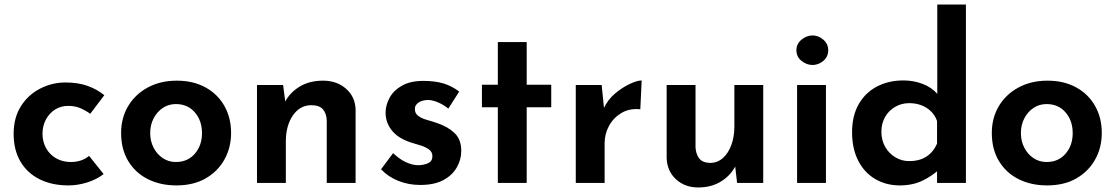

<svg xmlns="http://www.w3.org/2000/svg" viewBox="-20 -805 4909 845"><path d="M436 -39Q407 -16 365 -2.5Q323 11 281 11Q209 11 154.5 -16Q100 -43 70 -94Q40 -145 40 -216Q40 -287 72 -337.5Q104 -388 156.5 -415Q209 -442 268 -442Q325 -442 367 -426.5Q409 -411 439 -386L377 -304Q362 -316 337 -327.5Q312 -339 280 -339Q248 -339 222.5 -323Q197 -307 182 -279Q167 -251 167 -216Q167 -182 182.5 -153.5Q198 -125 226.5 -108.5Q255 -92 292 -92Q316 -92 336.5 -99Q357 -106 372 -119Z M513 -220Q513 -286 544 -338Q575 -390 630.5 -420Q686 -450 758 -450Q831 -450 885 -420Q939 -390 968 -338Q997 -286 997 -220Q997 -155 967.5 -102.5Q938 -50 884.5 -19.5Q831 11 756 11Q686 11 631 -16.5Q576 -44 544.5 -96Q513 -148 513 -220ZM641 -219Q641 -184 656 -155Q671 -126 696.5 -109Q722 -92 754 -92Q806 -92 837.5 -128.5Q869 -165 869 -219Q869 -274 837.5 -310.5Q806 -347 754 -347Q722 -347 696.5 -330Q671 -313 656 -284Q641 -255 641 -219Z M1226 -431 1237 -346 1234 -356Q1256 -398 1299 -424Q1342 -450 1402 -450Q1463 -450 1503.5 -414Q1544 -378 1545 -321V0H1418V-275Q1417 -305 1401.5 -323.5Q1386 -342 1350 -342Q1300 -342 1269 -297Q1238 -252 1238 -182V0H1111V-431Z M1829 9Q1778 9 1733 -9Q1688 -27 1657 -60L1710 -131Q1740 -103 1768 -90.5Q1796 -78 1819 -78Q1846 -78 1864.5 -87Q1883 -96 1883 -117Q1883 -136 1869 -146.5Q1855 -157 1834 -164Q1813 -171 1788 -178Q1731 -197 1704 -231.5Q1677 -266 1677 -309Q1677 -342 1694.5 -374.5Q1712 -407 1749 -428Q1786 -449 1843 -449Q1894 -449 1931 -438Q1968 -427 2001 -402L1953 -327Q1934 -343 1910 -353.5Q1886 -364 1866 -365Q1839 -365 1822.5 -354Q1806 -343 1806 -327Q1805 -307 1820 -295.5Q1835 -284 1858.5 -277.5Q1882 -271 1905 -263Q1952 -247 1981 -219Q2010 -191 2010 -141Q2010 -102 1990 -67.5Q1970 -33 1930.5 -12Q1891 9 1829 9Z M2171 -620H2298V-432H2406V-333H2298V0H2171V-333H2101V-432H2171Z M2628 -431 2640 -311 2637 -328Q2655 -367 2687.5 -394Q2720 -421 2752.5 -436Q2785 -451 2804 -451L2798 -324Q2750 -329 2714.5 -307.5Q2679 -286 2660 -250.5Q2641 -215 2641 -176V0H2514V-431Z M3053 20Q2994 20 2955 -16Q2916 -52 2914 -109V-431H3041V-156Q3043 -126 3057.5 -107.5Q3072 -89 3105 -88Q3137 -88 3161 -109Q3185 -130 3198.5 -166.5Q3212 -203 3212 -248V-431H3339V0H3224L3214 -86L3217 -75Q3196 -33 3153.5 -6.5Q3111 20 3053 20Z M3488 -431H3615V0H3488ZM3485 -584Q3485 -612 3507.5 -630.5Q3530 -649 3556 -649Q3582 -649 3603.5 -630.5Q3625 -612 3625 -584Q3625 -555 3603.5 -537Q3582 -519 3556 -519Q3530 -519 3507.5 -537Q3485 -555 3485 -584Z M3940 11Q3880 11 3832 -17Q3784 -45 3757 -98Q3730 -151 3730 -223Q3730 -296 3759.5 -347Q3789 -398 3840 -424.5Q3891 -451 3956 -451Q4000 -451 4040 -436Q4080 -421 4106 -391L4105 -350V-785H4231V0H4104V-90L4115 -61Q4082 -30 4039 -9.5Q3996 11 3940 11ZM3981 -96Q4027 -96 4057.5 -116Q4088 -136 4104 -173V-272Q4092 -308 4059 -329.5Q4026 -351 3981 -351Q3948 -351 3920 -335Q3892 -319 3875.5 -290.5Q3859 -262 3859 -225Q3859 -188 3875.5 -159Q3892 -130 3920 -113Q3948 -96 3981 -96Z M4345 -220Q4345 -286 4376 -338Q4407 -390 4462.5 -420Q4518 -450 4590 -450Q4663 -450 4717 -420Q4771 -390 4800 -338Q4829 -286 4829 -220Q4829 -155 4799.5 -102.5Q4770 -50 4716.5 -19.5Q4663 11 4588 11Q4518 11 4463 -16.5Q4408 -44 4376.5 -96Q4345 -148 4345 -220ZM4473 -219Q4473 -184 4488 -155Q4503 -126 4528.5 -109Q4554 -92 4586 -92Q4638 -92 4669.5 -128.5Q4701 -165 4701 -219Q4701 -274 4669.5 -310.5Q4638 -347 4586 -347Q4554 -347 4528.5 -330Q4503 -313 4488 -284Q4473 -255 4473 -219Z"/></svg>

Font: Reem Kufi Fun SemiBold
Style: Regular
Weight: 600
Designer: Khaled Hosny
Version: Version 1.005